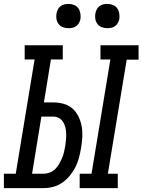

<svg xmlns="http://www.w3.org/2000/svg" viewBox="-62 -968 733 988"><path d="M348 0V-74H409L506 -662H455V-735H651V-661H590L493 -74H544V0ZM-42 0V-74H19L116 -662H65V-735H261V-662H200L164 -441H212Q240 -441 266.5 -433.5Q293 -426 312 -408.5Q331 -391 342.5 -367Q354 -343 358.5 -316.5Q363 -290 361.5 -262Q360 -234 355 -206Q351 -182 344.5 -157Q338 -132 326.5 -109Q315 -86 298 -65Q281 -44 259 -28.5Q237 -13 212 -6.5Q187 0 162 0ZM162 -74Q178 -74 194 -80Q210 -86 222 -98Q234 -110 242.5 -125Q251 -140 257.5 -155Q264 -170 267.5 -186Q271 -202 274 -218Q276 -233 277.5 -249.5Q279 -266 278.5 -281.5Q278 -297 274.5 -312Q271 -327 263 -340Q255 -353 241.5 -360.5Q228 -368 212 -368H151L103 -74ZM490 -823Q475 -823 461.5 -828Q448 -833 439.5 -844.5Q431 -856 428.5 -870.5Q426 -885 429 -900Q431 -910 436 -920Q441 -930 450 -936.5Q459 -943 469.5 -945.5Q480 -948 490 -948Q505 -948 519 -942.5Q533 -937 541 -925.5Q549 -914 551.5 -899.5Q554 -885 552 -870Q550 -860 544.5 -850Q539 -840 530 -833.5Q521 -827 510.5 -825Q500 -823 490 -823ZM290 -823Q275 -823 261.5 -828Q248 -833 239.5 -844.5Q231 -856 228.5 -870.5Q226 -885 229 -900Q231 -910 236 -920Q241 -930 250 -936.5Q259 -943 269.5 -945.5Q280 -948 290 -948Q305 -948 319 -942.5Q333 -937 341 -925.5Q349 -914 351.5 -899.5Q354 -885 352 -870Q350 -860 344.5 -850Q339 -840 330 -833.5Q321 -827 310.5 -825Q300 -823 290 -823Z"/></svg>

Font: Iosevka Curly Slab ExObl
Style: Regular
Weight: 400
Width: 7
Italic angle: -9°
Monospace: yes
Designer: Belleve Invis
Foundry: Belleve Invis
Version: Version 11.1.0; ttfautohint (v1.8.3)